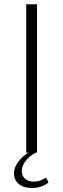

<svg xmlns="http://www.w3.org/2000/svg" viewBox="-20 -728 302 916"><path d="M197 121.5Q201 121.5 203.5 125.5L211.5 142.5Q197.5 154.5 176.2 161.8Q155 169 132 169Q93.5 169 70.2 150.2Q47 131.5 47 98.5Q47 83 52.8 69Q58.5 55 68 42.5Q77.5 30 89.8 19.2Q102 8.5 115 0H105V-707.5H156.5V0H150.5Q140.5 5.5 128.8 14Q117 22.5 107 33.8Q97 45 90.5 58.8Q84 72.5 84 88Q84 112 100 125.2Q116 138.5 141 138.5Q155 138.5 164.5 135.8Q174 133 180.2 130Q186.5 127 190.5 124.2Q194.5 121.5 197 121.5Z"/></svg>

Font: Lato Light
Style: Regular
Weight: 300
Designer: Lukasz Dziedzic
Foundry: tyPoland Lukasz Dziedzic
Version: Version 2.007; 2014-02-27